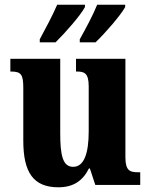

<svg xmlns="http://www.w3.org/2000/svg" viewBox="-20 -786 639 816"><path d="M319 -619V-606H386C426 -644 493 -721 512 -756V-766H393C375 -721 344 -664 319 -619ZM149 -619V-606H216C255 -644 323 -721 341 -756V-766H223C204 -721 173 -664 149 -619ZM228 10C290 10 331 -16 358 -70H362L385 0H576V-54H566C534 -54 513 -59 513 -117V-536H303V-482H306C338 -482 357 -476 357 -419V-228C357 -136 338 -77 291 -77C247 -77 236 -125 236 -219V-536H24V-482H27C71 -482 79 -468 79 -411V-188C79 -53 122 10 228 10Z"/></svg>

Font: Noto Serif Sinhala Condensed ExtraBold
Style: Regular
Weight: 800
Width: 3
Designer: Jelle Bosma - Monotype Design Team
Foundry: Monotype Imaging Inc.
Version: Version 2.007